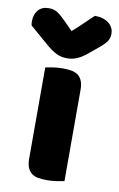

<svg xmlns="http://www.w3.org/2000/svg" viewBox="-122 -788 525 844"><g transform="rotate(10 140.0 -366.0)"><path d="M226 -1Q215 1 193.5 4.5Q172 8 150 8Q128 8 110.5 5Q93 2 81 -7Q69 -16 62.5 -31.5Q56 -47 56 -72V-479Q67 -481 88.5 -484.5Q110 -488 132 -488Q154 -488 171.5 -485Q189 -482 201 -473Q213 -464 219.5 -448.5Q226 -433 226 -408ZM142 -656Q175 -685 194 -704Q213 -723 232 -740Q271 -740 294 -721.5Q317 -703 317 -674Q317 -654 306 -639Q295 -624 269 -603L224 -566Q206 -552 186.5 -543.5Q167 -535 145 -535Q131 -535 120 -537Q109 -539 97 -544.5Q85 -550 71 -560Q57 -570 39 -586L-35 -650Q-36 -655 -36.5 -659Q-37 -663 -37 -668Q-37 -699 -20.5 -718.5Q-4 -738 27 -738Q50 -738 66 -727.5Q82 -717 108 -691Z"/></g></svg>

Font: Baloo Thambi
Style: Regular
Weight: 400
Designer: Aadarsh Rajan and Ek Type
Foundry: Ek Type
Version: Version 1.443;PS 1.000;hotconv 16.6.51;makeotf.lib2.5.65220;